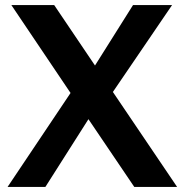

<svg xmlns="http://www.w3.org/2000/svg" viewBox="-20 -742 732 762"><path d="M663 -722H508L357 -482L195 -722H25L260 -373L10 0H160L331 -269L513 0H683L428 -377Z"/></svg>

Font: Perun
Style: Bold
Weight: 700
Foundry: Copyright (c) Stefan Peev, Context Ltd, 2016
Version: Version 1.089